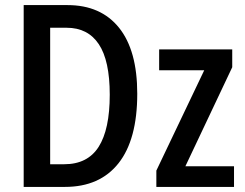

<svg xmlns="http://www.w3.org/2000/svg" viewBox="-20 -734 963 754"><path d="M519 -366Q519 -186 445.5 -93Q372 0 235 0H73V-714H245Q376 -714 447.5 -625Q519 -536 519 -366ZM411 -362Q411 -496 368 -560.5Q325 -625 242 -625H177V-89H232Q324 -89 367.5 -157.5Q411 -226 411 -362ZM899 0H594V-64L782 -458H605V-540H892V-470L708 -81H899Z"/></svg>

Font: Avrile Sans Condensed Medium
Style: Regular
Weight: 500
Width: 3
Designer: Monotype Design Team
Foundry: Monotype Imaging Inc.
Version: Version 2.001;September 10, 2019;FontCreator 11.5.0.2425 64-